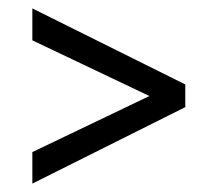

<svg xmlns="http://www.w3.org/2000/svg" viewBox="-20 -530 508 457"><path d="M421 -329V-275L57 -93V-168L366 -316V-287L57 -434V-510Z"/></svg>

Font: Gemunu Libre ExtraLight Medium
Style: Regular
Weight: 500
Version: Version 1.100